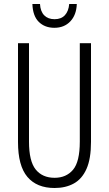

<svg xmlns="http://www.w3.org/2000/svg" viewBox="-20 -930 544 960"><path d="M435 -221Q435 -136 412.5 -85.5Q390 -35 349 -12.5Q308 10 253 10Q164 10 117 -45.5Q70 -101 70 -220V-714H125V-222Q125 -124 158.5 -82.5Q192 -41 253 -41Q311 -41 345 -81Q379 -121 379 -222V-714H435ZM364 -910Q362 -855 331.5 -823Q301 -791 252 -791Q204 -791 174 -820.5Q144 -850 142 -910H180Q182 -873 201 -853.5Q220 -834 253 -834Q286 -834 304.5 -854Q323 -874 326 -910Z"/></svg>

Font: Noto Sans Sinhala UI ExtraCondensed Light
Style: Regular
Weight: 300
Width: 2
Designer: Jelle Bosma - Monotype Design Team
Foundry: Monotype Imaging Inc.
Version: Version 2.006; ttfautohint (v1.8.4.7-5d5b)